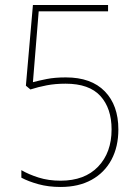

<svg xmlns="http://www.w3.org/2000/svg" viewBox="-20 -734 549 764"><path d="M242 -426Q343 -426 397 -370.5Q451 -315 451 -219Q451 -150 423.5 -98.5Q396 -47 344.5 -18.5Q293 10 221 10Q173 10 133 -1Q93 -12 65 -27V-57Q94 -40 133.5 -27.5Q173 -15 221 -15Q317 -15 370.5 -71Q424 -127 424 -219Q424 -303 379.5 -352Q335 -401 241 -401Q200 -401 166 -394.5Q132 -388 101 -378L83 -393L111 -714H410V-689H134L111 -407Q133 -413 165.5 -419.5Q198 -426 242 -426Z"/></svg>

Font: Noto Sans Bengali SemiCondensed Thin
Style: Regular
Weight: 100
Width: 4
Designer: Joana Ranito - Universal Thirst; Jelle Bosma - Monotype Design Team
Foundry: Universal Thirst ehf.
Version: Version 3.000; ttfautohint (v1.8.4.7-5d5b)